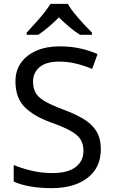

<svg xmlns="http://www.w3.org/2000/svg" viewBox="-20 -964 589 994"><path d="M502 -191Q502 -96 433 -43Q364 10 247 10Q187 10 136 1Q85 -8 51 -24V-110Q87 -94 140.5 -81Q194 -68 251 -68Q331 -68 371.5 -99Q412 -130 412 -183Q412 -218 397 -242Q382 -266 345.5 -286.5Q309 -307 244 -330Q153 -363 106.5 -411Q60 -459 60 -542Q60 -599 89 -639.5Q118 -680 169.5 -702Q221 -724 288 -724Q347 -724 396 -713Q445 -702 485 -684L457 -607Q420 -623 376.5 -634Q333 -645 286 -645Q219 -645 185 -616.5Q151 -588 151 -541Q151 -505 166 -481Q181 -457 215 -438Q249 -419 307 -397Q370 -374 413.5 -347.5Q457 -321 479.5 -284Q502 -247 502 -191ZM331 -944Q343 -922 365.5 -894.5Q388 -867 412.5 -840.5Q437 -814 456 -795V-784H394Q368 -800 340 -823.5Q312 -847 285 -874Q258 -847 231 -824Q204 -801 178 -784H118V-795Q136 -815 160 -841Q184 -867 206 -894.5Q228 -922 241 -944Z"/></svg>

Font: Noto IKEA Arabic
Style: Regular
Weight: 400
Designer: Monotype Design Team
Foundry: Monotype Imaging Inc.
Version: Version 1.200